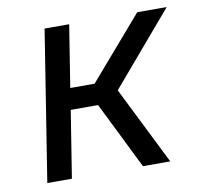

<svg xmlns="http://www.w3.org/2000/svg" viewBox="-66 -621 733 692"><g transform="rotate(-10 300.0 -275.0)"><path d="M53 0 140 -550H230L194 -323H283L479 -550H587L361 -285L503 0H403L282 -245H182L143 0Z"/></g></svg>

Font: JetBrains Mono NL
Style: Italic
Weight: 400
Italic angle: -9°
Monospace: yes
Designer: Philipp Nurullin, Konstantin Bulenkov
Foundry: JetBrains
Version: Version 2.305; ttfautohint (v1.8.4.7-5d5b)